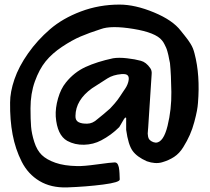

<svg xmlns="http://www.w3.org/2000/svg" viewBox="-20 -765 916 837"><path d="M272 52Q202 54 152 24Q102 -6 74.5 -60.5Q47 -115 35 -178.5Q23 -242 24 -318Q24 -364 43 -419.5Q62 -475 102.5 -532.5Q143 -590 198 -637.5Q253 -685 332.5 -715Q412 -745 501 -745Q569 -745 651 -711Q733 -677 768 -631Q774 -624 784.5 -610.5Q795 -597 799.5 -591Q804 -585 810.5 -574.5Q817 -564 821 -554Q825 -544 828 -532Q853 -437 843 -316Q842 -301 838.5 -282Q835 -263 827 -233Q819 -203 807.5 -177Q796 -151 779 -123.5Q762 -96 739 -81Q716 -66 686.5 -57.5Q657 -49 620 -62Q577 -81 558 -107.5Q539 -134 530 -199V-251Q529 -252 528 -252Q526 -252 526 -253Q521 -248 512 -231.5Q503 -215 500 -211Q465 -176 421 -153Q387 -135 346.5 -134Q306 -133 273 -151Q229 -176 223 -257Q221 -294 233 -336Q245 -378 267 -405Q303 -450 353 -473Q403 -496 473 -511Q498 -515 533.5 -511Q569 -507 594 -500Q617 -494 635 -468Q643 -457 641 -440L626 -209Q626 -207 625 -197Q624 -187 624 -182.5Q624 -178 625.5 -170Q627 -162 630.5 -157.5Q634 -153 641.5 -148.5Q649 -144 660 -143Q693 -145 710.5 -216.5Q728 -288 727 -364Q726 -440 721 -490Q720 -493 717.5 -506.5Q715 -520 714 -524.5Q713 -529 710 -540Q707 -551 704 -557.5Q701 -564 696.5 -573Q692 -582 686 -589Q659 -623 561.5 -639Q464 -655 419 -638Q369 -622 331.5 -606Q294 -590 250.5 -561Q207 -532 179 -497.5Q151 -463 132 -410Q113 -357 113 -293Q113 -244 115.5 -213Q118 -182 129.5 -146Q141 -110 162 -89.5Q183 -69 221.5 -55.5Q260 -42 316 -41Q343 -40 404.5 -48.5Q466 -57 480 -57Q485 -57 488.5 -54.5Q492 -52 494.5 -46.5Q497 -41 498 -36Q499 -31 500 -22.5Q501 -14 501 -9Q501 -4 501.5 5Q502 14 502 17Q503 30 429.5 39.5Q356 49 272 52ZM361 -226Q383 -226 404 -245Q408 -248 431 -267Q454 -286 460 -292Q466 -298 479.5 -313.5Q493 -329 504 -346Q507 -351 514.5 -362Q522 -373 527 -380.5Q532 -388 536 -398Q540 -408 541 -417Q544 -441 521 -442H510Q473 -439 448 -423Q391 -387 381 -380Q310 -329 309 -260Q308 -240 322.5 -232.5Q337 -225 361 -226Z"/></svg>

Font: Because We Connect
Style: Regular
Weight: 400
Designer: Liz Wetzel, Aaron Williamson, Russ McMullin
Foundry: Red Hat
Version: Version 1.000